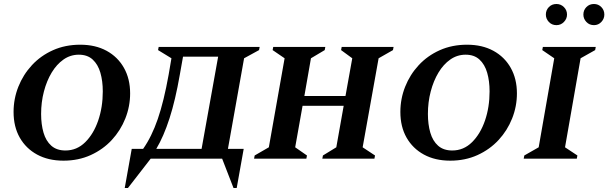

<svg xmlns="http://www.w3.org/2000/svg" viewBox="-20 -795 3048 962"><path d="M298 10Q222 10 166 -20.5Q110 -51 79 -105.5Q48 -160 48 -234Q48 -300 72 -360.5Q96 -421 140 -468.5Q184 -516 245.5 -543.5Q307 -571 382 -571Q458 -571 514 -540.5Q570 -510 601 -455Q632 -400 632 -327Q632 -262 608 -201.5Q584 -141 540 -93.5Q496 -46 434.5 -18Q373 10 298 10ZM308 -41Q365 -41 407 -82.5Q449 -124 472 -191Q495 -258 495 -337Q495 -389 483 -430.5Q471 -472 444.5 -496.5Q418 -521 375 -521Q333 -521 298.5 -497Q264 -473 239 -431.5Q214 -390 200 -336.5Q186 -283 186 -224Q186 -172 198 -130.5Q210 -89 237 -65Q264 -41 308 -41Z M735 0 621 147H605L640 -49H697Q740 -110 770.5 -198.5Q801 -287 825 -421L839 -503L772 -544L775 -560H1281L1278 -544L1203 -503L1122 -49H1201L1166 147H1150L1093 0ZM881 -421Q859 -294 829.5 -202.5Q800 -111 763 -49H990L1073 -511H897Z M1253 0 1256 -16 1327 -57 1406 -503 1346 -544 1349 -560H1610L1607 -544L1538 -503L1505 -314H1711L1745 -503L1689 -544L1692 -560H1952L1949 -544L1877 -503L1797 -57L1859 -16L1856 0H1595L1598 -16L1665 -57L1702 -265H1496L1459 -57L1518 -16L1515 0Z M2236 10Q2160 10 2104 -20.5Q2048 -51 2017 -105.5Q1986 -160 1986 -234Q1986 -300 2010 -360.5Q2034 -421 2078 -468.5Q2122 -516 2183.5 -543.5Q2245 -571 2320 -571Q2396 -571 2452 -540.5Q2508 -510 2539 -455Q2570 -400 2570 -327Q2570 -262 2546 -201.5Q2522 -141 2478 -93.5Q2434 -46 2372.5 -18Q2311 10 2236 10ZM2246 -41Q2303 -41 2345 -82.5Q2387 -124 2410 -191Q2433 -258 2433 -337Q2433 -389 2421 -430.5Q2409 -472 2382.5 -496.5Q2356 -521 2313 -521Q2271 -521 2236.5 -497Q2202 -473 2177 -431.5Q2152 -390 2138 -336.5Q2124 -283 2124 -224Q2124 -172 2136 -130.5Q2148 -89 2175 -65Q2202 -41 2246 -41Z M2604 0 2607 -16 2679 -57 2757 -503 2697 -544 2700 -560H2965L2962 -544L2889 -503L2811 -57L2873 -16L2870 0ZM2768 -669Q2745 -669 2730 -685Q2715 -701 2715 -722Q2715 -744 2730 -759.5Q2745 -775 2768 -775Q2790 -775 2805.5 -759.5Q2821 -744 2821 -722Q2821 -701 2805.5 -685Q2790 -669 2768 -669ZM2956 -669Q2933 -669 2918 -685Q2903 -701 2903 -722Q2903 -744 2918 -759.5Q2933 -775 2956 -775Q2978 -775 2993 -759.5Q3008 -744 3008 -722Q3008 -701 2993 -685Q2978 -669 2956 -669Z"/></svg>

Font: Spectral SC
Style: Bold Italic
Weight: 700
Italic angle: -10°
Designer: Jean-Baptiste Levee
Foundry: Production Type
Version: Version 2.001